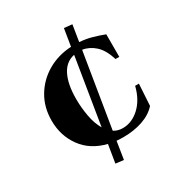

<svg xmlns="http://www.w3.org/2000/svg" viewBox="-178 -771 958 1018"><g transform="rotate(-30 301.0 -261.5)"><path d="M345 15Q324 15 303 13L286 121L237 115L255 5Q159 -19 108.5 -89Q58 -159 58 -251Q58 -333 96 -396.5Q134 -460 198.5 -497.5Q263 -535 343 -539L360 -644L409 -639L393 -539Q433 -536 468.5 -526Q504 -516 538 -503V-365H515Q495 -429 461 -459.5Q427 -490 386 -496L312 -43Q336 -28 366 -28Q422 -28 468.5 -71Q515 -114 534 -190H557L549 -58Q517 -22 463.5 -3.5Q410 15 345 15ZM228 -285Q228 -234 237.5 -180.5Q247 -127 270 -88L336 -494Q282 -483 255 -429Q228 -375 228 -285Z"/></g></svg>

Font: Bona Nova
Style: Bold
Weight: 700
Designer: Mateusz Machalski
Foundry: Capitalics
Version: Version 4.001; ttfautohint (v1.8.3)